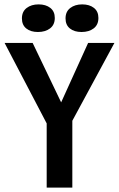

<svg xmlns="http://www.w3.org/2000/svg" viewBox="-20 -856 544 876"><path d="M230 -774Q230 -743 208.5 -726.5Q187 -710 153 -710Q120 -710 100 -726Q80 -742 80 -772Q80 -803 101.5 -819.5Q123 -836 156 -836Q189 -836 209.5 -820Q230 -804 230 -774ZM429 -774Q429 -743 407.5 -726.5Q386 -710 352 -710Q319 -710 299 -726Q279 -742 279 -772Q279 -803 300.5 -819.5Q322 -836 355 -836Q388 -836 408.5 -820Q429 -804 429 -774ZM310 0H193V-293L1 -660H129L259 -389L382 -660H502L310 -305Z"/></svg>

Font: Sansita
Style: Regular
Weight: 400
Designer: Pablo Cosgaya
Foundry: Omnibus-Type
Version: Version 1.006;hotconv 1.0.109;makeotfexe 2.5.65596